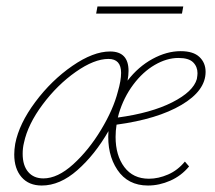

<svg xmlns="http://www.w3.org/2000/svg" viewBox="-20 -570 664 593"><path d="M615 -348Q615 -290 540.5 -246Q466 -202 340 -185Q337 -166 337 -147Q337 -90 364 -54Q391 -18 440 -18Q469 -18 499 -31Q529 -44 551 -71L564 -56Q540 -27 506 -12Q472 3 437 3Q375 3 342.5 -45.5Q310 -94 315 -165Q273 -92 219 -44.5Q165 3 109 3Q69 3 46.5 -23Q24 -49 24 -93Q24 -108 27 -126Q39 -188 89 -255Q139 -322 203.5 -366.5Q268 -411 320 -411Q377 -411 377 -351Q377 -338 374 -321Q407 -364 451 -388Q495 -412 538 -412Q577 -412 596 -394Q615 -376 615 -348ZM590 -344Q590 -364 576.5 -377.5Q563 -391 531 -391Q495 -391 458 -369.5Q421 -348 391.5 -308.5Q362 -269 347 -219L344 -207Q447 -221 512 -254Q577 -287 588 -326Q590 -338 590 -344ZM344 -287Q354 -321 354 -345Q354 -388 315 -388Q271 -388 214 -348Q157 -308 111.5 -247Q66 -186 54 -129Q50 -113 50 -95Q50 -59 67 -39Q84 -19 114 -19Q158 -19 206 -62.5Q254 -106 292 -169Q330 -232 344 -287ZM281 -550H546L542 -528H277Z"/></svg>

Font: Ysabeau Extralight
Style: Italic
Weight: 200
Italic angle: -12°
Designer: Christian Thalmann (Catharsis Fonts)
Version: Version 0.003